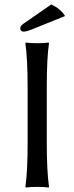

<svg xmlns="http://www.w3.org/2000/svg" viewBox="-20 -839 334 862"><path d="M104 -445Q104 -574 94 -645L96 -648Q114 -645 147 -645Q180 -645 198 -648L200 -645Q190 -579 190 -445V-200Q190 -71 200 0L198 3Q180 0 147 0Q114 0 96 3L94 0Q104 -68 104 -200ZM210 -819Q253 -799 272 -767L128 -709Q100 -697 86 -697Q71 -697 71 -712Q71 -723 86 -733Z"/></svg>

Font: Libertinus Sans
Style: Regular
Weight: 400
Designer: Philipp H. Poll
Foundry: Khaled Hosny
Version: Version 6.1